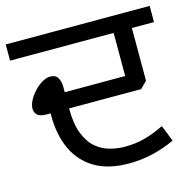

<svg xmlns="http://www.w3.org/2000/svg" viewBox="-101 -718 819 813"><g transform="rotate(-15 308.5 -311.0)"><path d="M368 0Q277 0 218 -35.5Q159 -71 130 -134Q101 -197 101 -280V-291H83Q55 -291 43.5 -302Q32 -313 32 -329Q32 -347 42.5 -366.5Q53 -386 69.5 -403.5Q86 -421 104.5 -431.5Q123 -442 139 -442Q163 -442 172.5 -425.5Q182 -409 182 -387V-362H447V-551H-7V-622H624V-551H527V-320L498 -291H182Q182 -223 199 -180Q216 -137 243 -114Q270 -91 303 -82Q336 -73 369 -73Q416 -73 456.5 -84Q497 -95 542 -117L570 -46Q524 -24 472.5 -12Q421 0 368 0Z"/></g></svg>

Font: ugurmukhi25
Style: Book
Weight: 400
Designer: Jelle Bosma - Monotype Design Team
Foundry: Monotype Imaging Inc.
Version: Version 2.003